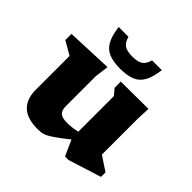

<svg xmlns="http://www.w3.org/2000/svg" viewBox="-184 -911 1104 1104"><g transform="rotate(45 368.0 -359.5)"><path d="M287 -193Q287 -160.5 303.8 -146.2Q320.5 -132 361 -132Q396 -132 441.5 -142V-431L410.5 -468.5V-518.5L634 -520L630.5 -437V-145Q636.5 -141 653.2 -129.8Q670 -118.5 688.5 -106.5Q707 -94.5 717.5 -87.5V-50.5L516 13H488.5L445.5 -82.5Q401.5 -48 374.2 -28.5Q347 -9 329.2 0Q311.5 9 297 11Q282.5 13 263.5 13Q179.5 13 138.8 -26.2Q98 -65.5 98 -139V-414.5L16 -462V-512L298 -523.5L287 -441.5ZM355.5 -667Q399.5 -667 420.5 -681.2Q441.5 -695.5 451.5 -732H531Q523 -668 502.8 -632.2Q482.5 -596.5 446.5 -582.2Q410.5 -568 355.5 -568Q300.5 -568 264.5 -582.2Q228.5 -596.5 208.2 -632.2Q188 -668 180 -732H259.5Q269.5 -695.5 290.5 -681.2Q311.5 -667 355.5 -667Z"/></g></svg>

Font: Newsreader 6pt
Style: Bold
Weight: 700
Designer: Hugues Gentile
Foundry: Production Type
Version: Version 1.003; ttfautohint (v1.8.3)